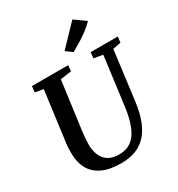

<svg xmlns="http://www.w3.org/2000/svg" viewBox="-229 -1141 1199 1296"><g transform="rotate(-30 370.5 -493.0)"><path d="M672.5 -685.5 624 -306Q613 -220.5 589 -160Q565 -99.5 528.8 -62.2Q492.5 -25 444.2 -7.5Q396 10 336.5 10Q243.5 10 186.5 -18Q129.5 -46 102.8 -95.5Q76 -145 75 -209.5Q75 -228.5 75.2 -248.8Q75.5 -269 78.5 -290.5L130.5 -685.5L66.5 -696.5L71.5 -743H354L349.5 -697.5L263.5 -685.5L212 -301Q208.5 -273 207 -248.8Q205.5 -224.5 205.5 -205Q206.5 -159.5 221.8 -124Q237 -88.5 269 -68.5Q301 -48.5 352 -48.5Q409 -48.5 447.8 -77Q486.5 -105.5 510 -163Q533.5 -220.5 545 -306.5L594.5 -685.5L524.5 -697.5L529 -743H741L735 -697.5ZM430 -801 380.5 -837.5 532.5 -996 619 -934.5Q592 -906.5 557.8 -881.2Q523.5 -856 489.8 -835.8Q456 -815.5 430 -801Z"/></g></svg>

Font: Merriweather 24pt SemiBold
Style: Italic
Weight: 600
Italic angle: -7.8°
Version: Version 2.101